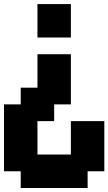

<svg xmlns="http://www.w3.org/2000/svg" viewBox="-20 -687 540 957"><path d="M0 -166.7H83.3V-250H166.7V-416.7H333.3V-166.7H250V-83.3H166.7V83.3H333.3V-83.3H500V166.7H416.7V250H83.3V166.7H0ZM166.7 -500V-666.7H333.3V-500Z"/></svg>

Font: Galmuri11 Bold
Style: Regular
Weight: 700
Designer: Lee Minseo (quiple)
Version: Version 2.397;hotconv 1.1.1;makeotfexe 2.6.0 DEVELOPMENT